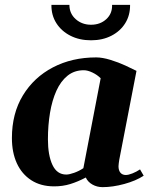

<svg xmlns="http://www.w3.org/2000/svg" viewBox="-20 -754 623 790"><path d="M402 16Q379.4 16 360.4 5.4Q341.4 -5.2 333 -23.6Q300.4 -6.4 269.4 3.2Q238.4 12.8 202.8 12.8Q147.6 12.8 108.6 -12.5Q69.6 -37.8 49.3 -82.2Q29 -126.6 29 -186Q29 -287 74.2 -361.4Q119.4 -435.8 197.8 -476.8Q276.2 -517.8 375.8 -517.8Q401.4 -517.8 434.3 -507.7Q467.2 -497.6 496.2 -484.2L541.6 -462.4L470.6 -96Q469.6 -89 468.6 -82Q467.6 -75 467.6 -70Q467.6 -52.8 475.5 -43.4Q483.4 -34 497.6 -34Q508.6 -34 524.9 -40.5Q541.2 -47 556.2 -57L571.2 -31Q539.2 -10 491.4 3Q443.6 16 402 16ZM252.8 -35.8Q265 -35.8 285.2 -43Q305.4 -50.2 323 -62L394.2 -432Q380 -446.2 360.3 -455.6Q340.6 -465 324.6 -465Q285.8 -465 257.8 -442.4Q229.8 -419.8 212.1 -380.6Q194.4 -341.4 185.8 -290Q177.2 -238.6 177.2 -181Q177.2 -115.2 195.8 -75.5Q214.4 -35.8 252.8 -35.8ZM354.6 -588.2Q306.6 -588.2 269.6 -607.1Q232.6 -626 211.8 -658.8Q191 -691.6 191.6 -734H265.6Q265.6 -698.2 291.5 -675.2Q317.4 -652.2 354.6 -652.2Q392.4 -652.2 417.4 -675.2Q442.4 -698.2 441.2 -734H515.2Q515.8 -691.6 495.5 -658.8Q475.2 -626 438.6 -607.1Q402 -588.2 354.6 -588.2Z"/></svg>

Font: Wittgenstein
Style: Italic
Weight: 400
Italic angle: -11°
Designer: Jörg Drees
Foundry: Jörg Drees
Version: Version 1.500